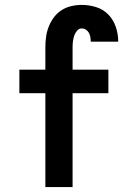

<svg xmlns="http://www.w3.org/2000/svg" viewBox="-20 -763 540 783"><path d="M165 0V-383H59V-479H165V-571Q165 -592 168 -613.5Q171 -635 179 -655Q187 -675 200 -692.5Q213 -710 231 -721.5Q249 -733 270.5 -738Q292 -743 313 -743Q343 -743 372 -734Q401 -725 421.5 -704Q442 -683 452 -654Q462 -625 462 -596V-593H350V-594Q350 -603 348.5 -612Q347 -621 342.5 -629Q338 -637 330.5 -642Q323 -647 313 -647Q302 -647 294 -637.5Q286 -628 282.5 -617Q279 -606 277.5 -594.5Q276 -583 276 -571V-479H422V-383H276V0Z"/></svg>

Font: Iosevka Fixed
Style: Bold
Weight: 700
Monospace: yes
Designer: Belleve Invis
Foundry: Belleve Invis
Version: Version 32.3.0